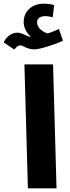

<svg xmlns="http://www.w3.org/2000/svg" viewBox="-74 -1026 384 1046"><path d="M4 -756C16 -771 24 -779 37 -779C51 -779 73 -757 113 -757C150 -757 248 -793 269 -804L247 -868C228 -860 210 -851 186 -844C162 -850 128 -872 128 -905C128 -926 144 -938 174 -938C188 -938 200 -935 213 -932L221 -998C206 -1003 186 -1006 165 -1006C102 -1006 55 -967 55 -906C55 -875 71 -846 94 -826H90C73 -826 49 -848 20 -848C-4 -848 -38 -832 -54 -795ZM78 0H234L215 -675H59Z"/></svg>

Font: Noto Sans Arabic UI XBd
Style: Regular
Weight: 800
Designer: Monotype Design Team, Nadine Chahine and Nizar Qandah
Foundry: Monotype Imaging Inc.
Version: Version 2.010